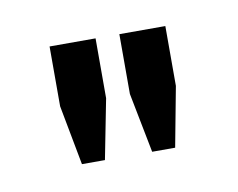

<svg xmlns="http://www.w3.org/2000/svg" viewBox="-33 -669 264 213"><g transform="rotate(-10 98.5 -562.5)"><path d="M45.4 -495.1 32.7 -562.5V-629.9H84.5V-562.5L71.3 -495.1ZM124.5 -495.1 111.3 -562.5V-629.9H163.1V-562.5L150.4 -495.1Z"/></g></svg>

Font: Fibel Sued LRS
Style: Regular
Weight: 400
Designer: Peter Wiegel
Foundry: Peter Wiegel
Version: Version 000.000